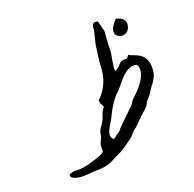

<svg xmlns="http://www.w3.org/2000/svg" viewBox="-143 -789 953 943"><g transform="rotate(-30 334.0 -318.0)"><path d="M560.1 -538.1Q560.1 -550.8 564 -559.6Q567.9 -568.4 574 -575.2Q580.1 -582 587.4 -587.9Q594.7 -593.8 601.6 -600.1Q612.3 -596.7 621.3 -590.6Q630.4 -584.5 635.5 -575.9Q640.6 -567.4 640.4 -556.6Q640.1 -545.9 632.8 -532.7Q626 -521 615.7 -516.1Q606.4 -511.7 597.7 -511.7Q596.2 -511.7 590.1 -512Q584 -512.2 574.5 -519Q564.9 -525.9 560.1 -538.1ZM328.6 -285.2Q328.6 -290.5 329.8 -293.5Q331.1 -296.4 333 -298.1Q335 -299.8 337.9 -301Q340.8 -302.2 344.2 -305.2Q364.3 -320.8 378.2 -338.1Q392.1 -355.5 401.6 -374.5Q411.1 -393.6 417.2 -414.6Q423.3 -435.5 427.7 -459Q434.1 -479 440.7 -498.5Q447.3 -518.1 453.1 -538.1Q454.6 -542.5 457.8 -549.6Q460.9 -556.6 463.4 -562Q468.8 -573.7 473.6 -585.2Q478.5 -596.7 483.4 -608.4Q483.9 -620.1 487.8 -627.4Q491.2 -633.8 498.5 -636.7Q501 -637.7 503.4 -637.7Q510.3 -637.7 520 -632.8Q521 -618.7 522.2 -604.2Q523.4 -589.8 524.4 -575.7Q519.5 -557.6 515.4 -540.5Q511.2 -523.4 506.8 -505.4Q505.9 -502 505.4 -497.8Q504.9 -493.7 503.9 -489.7Q502.9 -484.9 502.4 -480Q501 -473.1 495.6 -458.5Q490.2 -443.8 484.6 -428Q479 -412.1 475.1 -398.4Q471.7 -387.2 471.7 -381.8V-379.9H473.1Q476.1 -379.9 480.7 -381.6Q485.4 -383.3 490.5 -386Q495.6 -388.7 500 -391.8Q504.4 -395 506.8 -397Q516.1 -403.8 522.5 -405.8Q527.3 -407.2 531.2 -407.2Q532.2 -407.2 534.9 -407Q537.6 -406.7 541 -405.5Q544.4 -404.3 547.9 -404.3Q551.3 -404.3 555.7 -406.7Q560.1 -409.2 566.9 -417Q570.3 -412.1 579.1 -407.2Q587.9 -402.3 598.1 -396Q608.4 -389.6 618.4 -380.1Q628.4 -370.6 634.3 -356.4Q640.1 -342.3 639.9 -322.3Q639.6 -302.2 629.9 -274.4Q628.9 -272.5 626.7 -268.6Q624.5 -264.6 621.6 -260.5Q618.7 -256.3 616 -252.4Q613.3 -248.5 611.8 -247.1Q600.1 -233.9 588.4 -224.1Q576.7 -214.4 566.4 -200.7L541.5 -178.7Q532.2 -172.4 529.5 -168.5Q526.9 -164.6 524.2 -160.6Q521.5 -156.7 515.1 -151.4Q508.8 -146 492.7 -136.7Q478.5 -127 464.6 -118.2Q450.7 -109.4 437 -99.6Q432.1 -95.7 429.4 -93.8Q426.8 -91.8 424.1 -90.3Q421.4 -88.9 418 -87.2Q414.6 -85.4 408.7 -82.5Q401.4 -77.1 395.8 -73.2Q390.1 -69.3 382.3 -63Q376.5 -58.1 363.5 -51.5Q350.6 -44.9 335.9 -38.3Q321.3 -31.7 307.9 -26.4Q294.4 -21 287.6 -19.5Q272 -15.6 260.5 -11.7Q249 -7.8 239 -4.9Q229 -2 219.2 0Q209.5 2 197.3 2H191.9Q181.2 2 166.3 0.5Q151.4 -1 128.4 -4.9Q119.6 -6.3 109.4 -6.8Q99.1 -7.3 87.9 -8.8Q76.7 -10.3 65.2 -13.2Q53.7 -16.1 43 -22Q42 -22 39.8 -23.4Q37.6 -24.9 34.9 -26.6Q32.2 -28.3 30 -30Q27.8 -31.7 27.3 -32.2Q24.4 -35.6 23.4 -36.9Q22.5 -38.1 22.5 -39.6V-41Q22.5 -42 22.7 -43.9Q22.9 -45.9 23.9 -52.2Q38.6 -54.2 46.9 -54Q55.2 -53.7 60.8 -52.7Q66.4 -51.8 71.3 -50.3Q76.2 -48.8 84.7 -47.9Q93.3 -46.9 106.9 -46.9Q120.6 -46.9 144 -49.3Q174.3 -52.7 190.4 -55.7Q206.5 -58.6 214.1 -62.3Q221.7 -65.9 222.9 -70.6Q224.1 -75.2 224.9 -82Q225.6 -88.9 228.3 -98.1Q231 -107.4 241.2 -120.6Q247.6 -127.9 250.2 -134.3Q252.9 -140.6 255.1 -146.5Q257.3 -152.3 259.8 -158Q262.2 -163.6 267.6 -169.4Q277.8 -179.2 287.1 -189.5Q296.4 -199.7 304.2 -212.4Q309.1 -221.2 312 -226.6Q314.9 -231.9 317.6 -236.1Q320.3 -240.2 324.5 -244.4Q328.6 -248.5 335.9 -255.4Q335 -264.2 333.7 -267.3Q332.5 -270.5 331.5 -272Q330.6 -273.4 329.6 -275.6Q328.6 -277.8 328.6 -285.2ZM297.9 -94.2Q303.2 -94.7 305.2 -95Q307.1 -95.2 308.3 -95.9Q309.6 -96.7 311.5 -98.1Q313.5 -99.6 318.8 -102.5Q336.4 -110.4 342.3 -113.5Q348.1 -116.7 349.6 -118.7Q351.1 -120.6 351.8 -122.1Q352.5 -123.5 359.4 -127.9Q383.8 -144 408 -160.9Q432.1 -177.7 456.1 -193.4Q461.4 -198.2 464.8 -201.9Q468.3 -205.6 471.4 -209Q474.6 -212.4 478.5 -215.8Q482.4 -219.2 488.8 -223.1Q502 -230.5 520.5 -244.4Q539.1 -258.3 554.9 -275.9Q570.8 -293.5 579.1 -313.5Q583 -323.7 583 -333.5Q583 -343.8 579.1 -353.5Q565.4 -358.9 552.7 -358.9Q543.9 -358.9 530 -354.5Q516.1 -350.1 497.1 -336.7Q478 -323.2 459.2 -306.4Q440.4 -289.6 419.4 -276.4Q412.1 -271.5 402.6 -262.7Q393.1 -253.9 383.8 -244.1Q374.5 -234.4 366.2 -224.1Q357.9 -213.9 352.5 -206.1Q339.4 -187 325.7 -172.1Q312 -157.2 302.7 -144.3Q293.5 -131.3 291.5 -119.6Q291 -117.2 291 -114.3Q291 -104.5 297.9 -94.2Z"/></g></svg>

Font: DimaRavanNevis
Style: regular
Weight: 400
Designer: R.Balvardi
Foundry: Dima Software Group
Version: Version 1.00;May 26, 2019;FontCreator 11.5.0.2427 64-bit